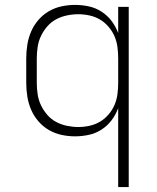

<svg xmlns="http://www.w3.org/2000/svg" viewBox="-20 -548 640 783"><path d="M462 215V-107Q452 -80 435 -57.5Q418 -35 394 -19.5Q370 -4 342 2Q314 8 286 8Q258 8 230.5 2Q203 -4 179 -18Q155 -32 136.5 -53.5Q118 -75 107 -100.5Q96 -126 91.5 -154Q87 -182 87 -210V-310Q87 -338 91.5 -366Q96 -394 107 -419.5Q118 -445 136.5 -466.5Q155 -488 179 -502Q203 -516 230.5 -522Q258 -528 286 -528Q314 -528 342 -522Q370 -516 394 -500.5Q418 -485 435 -462.5Q452 -440 462 -413V-520H505V215ZM299 -30Q322 -30 345 -35Q368 -40 387.5 -51.5Q407 -63 422.5 -81Q438 -99 447 -120Q456 -141 459 -164Q462 -187 462 -210V-310Q462 -333 459 -356Q456 -379 447 -400Q438 -421 422.5 -439Q407 -457 387.5 -468.5Q368 -480 345 -485Q322 -490 299 -490Q276 -490 252.5 -485Q229 -480 208.5 -469Q188 -458 172.5 -440Q157 -422 147 -401Q137 -380 133.5 -356.5Q130 -333 130 -310V-210Q130 -187 133.5 -163.5Q137 -140 147 -119Q157 -98 172.5 -80Q188 -62 208.5 -51Q229 -40 252.5 -35Q276 -30 299 -30Z"/></svg>

Font: Zed Sans Extralight Extended
Style: Regular
Weight: 200
Width: 7
Designer: Belleve Invis
Foundry: Belleve Invis
Version: Version 1.0.0; ttfautohint (v1.8.4)